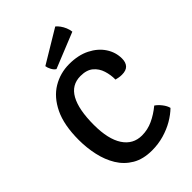

<svg xmlns="http://www.w3.org/2000/svg" viewBox="-267 -1020 1139 1139"><g transform="rotate(-45 302.5 -450.0)"><path d="M453.5 -437.5Q454 -476.5 442.2 -513.8Q430.5 -551 401.8 -575.2Q373 -599.5 321.5 -599.5Q246.5 -599.5 209.5 -533Q172.5 -466.5 172.5 -338Q172.5 -218.5 214.2 -155Q256 -91.5 330.5 -91.5Q378.5 -91.5 422.2 -111.8Q466 -132 507 -166Q526 -153.5 543.2 -131.2Q560.5 -109 565.5 -88Q537.5 -60.5 497.8 -37.2Q458 -14 410 -0.2Q362 13.5 310 13.5Q236.5 13.5 185.8 -16.2Q135 -46 104.2 -96.5Q73.5 -147 59.8 -209.8Q46 -272.5 46 -338.5Q46 -463 84.2 -542.2Q122.5 -621.5 185.8 -659.2Q249 -697 324.5 -697Q400 -697 455 -669.2Q510 -641.5 539.8 -596.2Q569.5 -551 569.5 -498.5Q569.5 -466 553 -448.2Q536.5 -430.5 501.5 -430.5Q487.5 -430.5 476.8 -432.5Q466 -434.5 453.5 -437.5ZM423.5 -913Q434 -905 445 -890Q456 -875 463.8 -856.5Q471.5 -838 473.5 -819.5L250 -729Q236.5 -737 227 -754.8Q217.5 -772.5 215.5 -788Z"/></g></svg>

Font: Signika Medium
Style: Regular
Weight: 500
Designer: Anna Giedry
Foundry: Anna Giedry
Version: Version 2.000